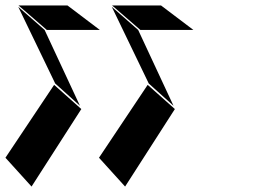

<svg xmlns="http://www.w3.org/2000/svg" viewBox="-115 -691 944 706"><path d="M252 -581 133 -671H-47L57 -581ZM49 -581 -48 -666 88 -384 179 -302ZM184 -290 84 -379 -95 -111 1 -5ZM596 -581 477 -671H297L401 -581ZM393 -581 296 -666 432 -384 523 -302ZM528 -290 428 -379 249 -111 345 -5Z"/></svg>

Font: FFF_HK Layer Middle
Style: Regular
Weight: 400
Italic angle: -5°
Designer: bBox Type GmbH
Foundry: bBox Type GmbH
Version: Version 0.002